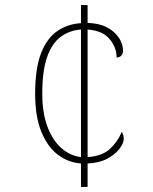

<svg xmlns="http://www.w3.org/2000/svg" viewBox="-20 -734 599 754"><path d="M298 -92Q247 -96 206.5 -127Q166 -158 142 -217.5Q118 -277 118 -365Q118 -465 141 -524.5Q164 -584 205 -612Q246 -640 298 -643V-714H324V-644Q389 -642 426 -609Q463 -576 463 -535Q463 -510 438 -508Q438 -548 410 -581Q382 -614 324 -618V-117Q381 -121 411.5 -149Q442 -177 458 -216Q466 -205 466 -188Q466 -172 449.5 -150Q433 -128 401.5 -111Q370 -94 324 -92V0H298ZM298 -618Q253 -615 218.5 -589.5Q184 -564 165 -510Q146 -456 146 -366Q146 -290 166.5 -236Q187 -182 221.5 -152Q256 -122 298 -117Z"/></svg>

Font: Noto Serif Thin
Style: Regular
Weight: 100
Designer: Monotype Design Team
Foundry: Monotype Imaging Inc.
Version: Version 2.015